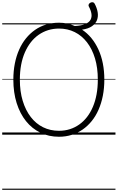

<svg xmlns="http://www.w3.org/2000/svg" viewBox="-20 -1221 1067 1741"><path d="M515 19Q422 19 346 -18Q270 -55 215.5 -123Q161 -191 131 -286.5Q101 -382 101 -499Q101 -576 114.5 -644.5Q128 -713 153.5 -770.5Q179 -828 215.5 -873Q252 -918 298 -950Q344 -982 398.5 -998.5Q453 -1015 515 -1015Q554 -1015 589.5 -1007.5Q625 -1000 658 -985Q718 -988 753 -1003Q788 -1018 801 -1042Q814 -1066 809 -1097Q804 -1128 785 -1163Q780 -1173 785 -1182.5Q790 -1192 800.5 -1197Q811 -1202 821.5 -1200.5Q832 -1199 838 -1188Q859 -1149 865.5 -1110.5Q872 -1072 859.5 -1039Q847 -1006 813.5 -983Q780 -960 724 -952Q818 -890 872 -773Q926 -656 926 -499Q926 -421 912.5 -352.5Q899 -284 873.5 -226Q848 -168 811.5 -123Q775 -78 729.5 -46.5Q684 -15 630 2Q576 19 515 19ZM515 -35Q567 -35 613 -49.5Q659 -64 698.5 -92Q738 -120 769 -160Q800 -200 822 -251.5Q844 -303 855.5 -365Q867 -427 867 -499Q867 -606 841.5 -691Q816 -776 769 -837Q722 -898 657.5 -930Q593 -962 515 -962Q463 -962 416.5 -947.5Q370 -933 330 -905Q290 -877 259 -837Q228 -797 205.5 -745.5Q183 -694 171.5 -632Q160 -570 160 -499Q160 -392 186 -306.5Q212 -221 259 -160Q306 -99 371 -67Q436 -35 515 -35ZM0 490H1027V500H0ZM0 -20H1027V0H0ZM0 -505H1027V-500H0ZM0 -1010H1027V-1000H0Z"/></svg>

Font: Playwrite NG Modern Guides
Style: Regular
Weight: 400
Designer: Veronika Burian, José Scaglione
Foundry: TypeTogether
Version: Version 1.003